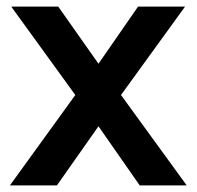

<svg xmlns="http://www.w3.org/2000/svg" viewBox="-20 -560 594 580"><path d="M152 0 277.5 -178.5 402 0H544L345.5 -273L539 -540H397L277.5 -367.5L156 -540H14L207.5 -273L10 0Z"/></svg>

Font: Hauora
Style: Bold
Weight: 700
Designer: Wayne Shih
Foundry: WCYS
Version: Version 1.001;hotconv 1.0.109;makeotfexe 2.5.65596